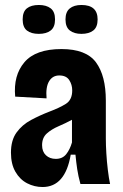

<svg xmlns="http://www.w3.org/2000/svg" viewBox="-20 -739 494 771"><path d="M151 12Q118 12 89 -3Q60 -18 42 -49Q24 -80 24 -126Q24 -176 46.5 -207Q69 -238 104.5 -257Q140 -276 179 -291Q219 -306 244.5 -322Q270 -338 270 -376Q270 -399 258 -417.5Q246 -436 218 -436Q191 -436 177 -412.5Q163 -389 167 -344L41 -351Q33 -436 78 -489Q123 -542 227 -542Q326 -542 365.5 -488.5Q405 -435 405 -335V-183Q405 -157 407 -123.5Q409 -90 413 -57Q417 -24 422 0H303Q294 -33 290 -60Q286 -87 283 -118H264Q242 12 151 12ZM204 -101Q231 -101 246 -120Q261 -139 269 -167V-258Q243 -244 215 -232Q187 -220 168 -203Q149 -186 149 -156Q149 -130 164.5 -115.5Q180 -101 204 -101ZM307 -603Q278 -603 260.5 -616.5Q243 -630 243 -661Q243 -691 260 -705Q277 -719 307 -719Q372 -719 372 -661Q372 -630 354.5 -616.5Q337 -603 307 -603ZM136 -603Q105 -603 88 -616.5Q71 -630 71 -661Q71 -692 88 -705.5Q105 -719 136 -719Q166 -719 183.5 -705.5Q201 -692 201 -661Q201 -630 183.5 -616.5Q166 -603 136 -603Z"/></svg>

Font: Bricolage Grotesque 10pt Condensed Bricolage Grotesque 10pt Condensed Regular
Style: Bold
Weight: 700
Width: 3
Designer: Mathieu Triay
Foundry: Atelier Triay
Version: Version 1.000; ttfautohint (v1.8.4.7-5d5b);gftools[0.9.32]